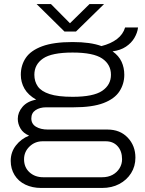

<svg xmlns="http://www.w3.org/2000/svg" viewBox="-20 -746 715 950"><path d="M184 184Q140 184 105.5 167.5Q71 151 52 120Q33 89 33 50Q33 7 58.5 -26Q84 -59 124 -75Q95 -87 81.5 -110Q68 -133 68 -158Q68 -190 91.5 -217.5Q115 -245 159 -253Q119 -276 101 -307.5Q83 -339 83 -376Q83 -423 107.5 -459.5Q132 -496 188.5 -517Q245 -538 339 -538Q384 -538 419.5 -533Q455 -528 482 -518Q529 -530 559 -553Q589 -576 599 -610H663Q660 -584 645 -558.5Q630 -533 603 -515Q576 -497 537 -492Q568 -470 581.5 -440.5Q595 -411 595 -376Q595 -331 571 -294Q547 -257 492 -236Q437 -215 343 -215H208Q177 -215 156 -201Q135 -187 135 -160Q135 -133 158 -119Q181 -105 217 -105H512Q574 -105 612 -65Q650 -25 650 34Q650 77 628.5 111Q607 145 570 164.5Q533 184 485 184ZM194 131H485Q515 131 537 119Q559 107 571.5 86.5Q584 66 584 42Q584 2 562 -22.5Q540 -47 503 -47H191Q153 -47 126 -21Q99 5 99 42Q99 82 126 106.5Q153 131 194 131ZM339 -267Q442 -267 485.5 -296.5Q529 -326 529 -376Q529 -427 485.5 -456.5Q442 -486 339 -486Q236 -486 193 -456.5Q150 -427 150 -376Q150 -343 167 -318.5Q184 -294 225.5 -280.5Q267 -267 339 -267ZM161 -726H232L341 -616H311L423 -726H495L356 -590H299Z"/></svg>

Font: Archivo Expanded ExtraLight
Style: Regular
Weight: 250
Width: 7
Designer: Hector Gatti
Foundry: Omnibus-Type
Version: Version 2.001